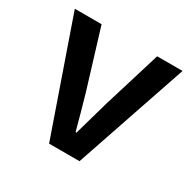

<svg xmlns="http://www.w3.org/2000/svg" viewBox="-117 -609 729 727"><g transform="rotate(30 247.5 -245.5)"><path d="M183 0 12 -491H129L207 -236Q217 -201 227.5 -163.5Q238 -126 248 -88H252Q263 -126 273.5 -163.5Q284 -201 294 -236L372 -491H483L316 0Z"/></g></svg>

Font: Source Sans 3 SemiBold
Style: Regular
Weight: 600
Designer: Paul D. Hunt
Foundry: Adobe
Version: Version 3.046;hotconv 1.0.118;makeotfexe 2.5.65603